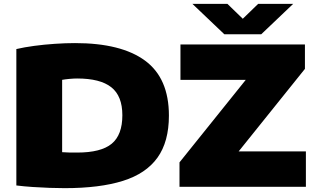

<svg xmlns="http://www.w3.org/2000/svg" viewBox="-20 -971 1652 998"><path d="M316 7Q281.5 7 238.2 5.5Q195 4 150 1Q105 -2 65 -7V-716Q105.5 -725.5 157.5 -732.5Q209.5 -739.5 264.8 -743.2Q320 -747 370 -747Q610 -747 734 -655.8Q858 -564.5 858 -370Q858 -234.5 798.5 -151.5Q739 -68.5 618.8 -30.8Q498.5 7 316 7ZM381 -178Q505 -178 560.5 -223.8Q616 -269.5 616 -372Q616 -472 558.5 -517.5Q501 -563 381 -563Q364 -563 341.8 -561Q319.5 -559 303 -556V-180Q321 -178.5 340.2 -178.2Q359.5 -178 381 -178ZM913 0V-127L1257.5 -556H918V-740H1565V-613L1220.5 -184H1570V0ZM1146 -793 980 -951H1162L1242 -873.5L1322 -951H1504L1338 -793Z"/></svg>

Font: Encode Sans Exp Black
Style: Regular
Weight: 900
Width: 7
Designer: Multiple Designers
Foundry: Impallari Type
Version: Version 3.002; ttfautohint (v1.8.3) -l 8 -r 50 -G 200 -x 14 